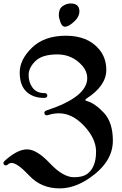

<svg xmlns="http://www.w3.org/2000/svg" viewBox="-82 -920 691 1084"><path d="M0 0ZM250 -835Q250 -870.1 271.5 -885.3Q293 -900.4 316.4 -900.4Q366.2 -900.4 366.2 -856.4Q366.2 -824.2 335.2 -796.6Q304.2 -769 285.2 -769Q268.1 -769 259 -794.7Q250 -820.3 250 -835ZM-62.5 -0.5Q-62.5 -5.9 -54.7 -12.7Q16.1 -76.7 70.8 -76.7Q125.5 -76.7 199.7 2Q273.9 80.6 335.9 80.6Q382.8 80.6 408.2 63.5Q460.4 27.3 460.4 -64Q460.4 -136.7 393.6 -208.5Q326.7 -280.3 250.5 -280.3Q219.7 -280.3 190.4 -270.5Q186 -269 182.6 -269Q168.5 -269 168.5 -283.7Q168.5 -292 180.7 -296.4Q410.6 -372.1 410.6 -479Q410.6 -515.6 384.3 -546.9Q327.6 -612.8 241.9 -612.8Q156.2 -612.8 117.9 -575.2Q79.6 -537.6 79.6 -496.1Q79.6 -454.6 102.1 -424.6Q124.5 -394.5 167 -394.5Q185.1 -394.5 185.1 -380.9Q185.1 -367.2 166.5 -367.2Q104.5 -367.2 66.9 -402.8Q29.3 -438.5 29.3 -511Q29.3 -583.5 98.6 -650.9Q168 -718.3 290 -718.3Q412.1 -718.3 476.1 -643.6Q518.1 -594.7 518.1 -525.4Q518.1 -435.5 406.7 -363.8Q399.9 -359.4 399.9 -355.7Q399.9 -352.1 408.7 -349.6Q454.1 -336.9 504.6 -283Q555.2 -229 555.2 -125.5Q555.2 -5.4 423.3 85.4Q338.9 143.6 254.4 143.6Q150.9 143.6 83.5 71.8Q16.1 0 -16.6 0Q-27.3 0 -34.9 6.8Q-42.5 13.7 -48.3 13.7Q-62.5 13.7 -62.5 -0.5Z"/></svg>

Font: UnifrakturMaguntia21
Style: Book
Weight: 400
Designer: j. 'mach' wust, Gerrit Ansmann, Georg Duffner, based on a font by Peter Wiegel, original typeface by Carl Albert Fahrenw
Version: Version 2017-03-19